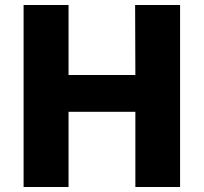

<svg xmlns="http://www.w3.org/2000/svg" viewBox="-20 -753 820 773"><path d="M705 -733H524L525 -451H256V-733H75V0H256V-303H525V0H705Z"/></svg>

Font: Kreadon Extra Bold
Style: Regular
Weight: 800
Designer: kohakuno
Foundry: StudioGnu
Version: Version 1.000;Glyphs 3.1.2 (3151)